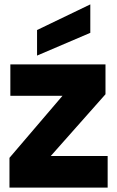

<svg xmlns="http://www.w3.org/2000/svg" viewBox="-20 -850 530 870"><path d="M22.9 0V-134.8L263.2 -416H26.9V-558.1H458V-422.9L210 -143.1H467.8V0ZM147.9 -598.1V-713.9L389.2 -830.1V-701.2Z"/></svg>

Font: Biathlonist
Style: Bold
Weight: 700
Designer: Go4gold
Foundry: Go4gold
Version: Version 3.010;FEAKit 1.0